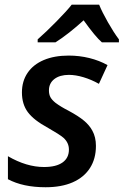

<svg xmlns="http://www.w3.org/2000/svg" viewBox="-20 -786 525 816"><path d="M13.7 -24.4V-122.1Q92.8 -76.2 167 -76.2Q218.8 -76.2 245.8 -95.5Q272.9 -114.7 272.9 -150.4Q272.9 -179.2 250 -200.2Q232.9 -214.8 185.5 -241.7Q153.3 -259.3 132.3 -275.6Q111.3 -292 98.1 -309.6Q73.2 -343.3 73.2 -393.1Q73.2 -440.9 97.2 -476.3Q121.1 -511.7 166 -530.8Q210.9 -549.8 272 -549.8Q317.4 -549.8 359.9 -539.3Q402.3 -528.8 437 -509.3L400.4 -429.7Q368.2 -447.8 334.7 -457.8Q301.3 -467.8 272.9 -467.8Q233.9 -467.8 210.9 -450Q188 -432.1 188 -401.9Q188 -384.8 194.3 -373Q200.7 -361.3 215.8 -349.1Q237.8 -332.5 270.5 -315.9Q314 -292.5 337.2 -272.9Q360.4 -253.4 372.6 -230.5Q387.7 -203.1 387.7 -166Q387.7 -111.3 362.3 -71.8Q336.9 -32.2 289.1 -11.2Q241.2 9.8 173.8 9.8Q77.6 9.8 13.7 -24.4ZM284.7 -766.1H401.4Q413.6 -735.4 438.5 -691.7Q463.4 -647.9 485.4 -618.7V-606H413.1Q385.7 -629.4 335.4 -699.7Q306.2 -672.9 274.2 -647.7Q242.2 -622.6 215.8 -606H140.1V-618.7Q175.8 -649.9 219.7 -694.6Q263.7 -739.3 284.7 -766.1Z"/></svg>

Font: Viking Open Sans Light
Style: Bold Italic
Weight: 600
Italic angle: -12°
Foundry: Ascender Corporation
Version: Version 2.000